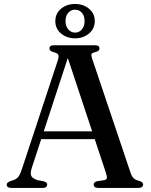

<svg xmlns="http://www.w3.org/2000/svg" viewBox="-20 -922 739 942"><path d="M168 -277.5H462L464.5 -239.5H163.5ZM211.5 -16Q211.5 -9 206.2 -4.5Q201 0 189.5 0H35.5Q24.5 0 18.8 -4.2Q13 -8.5 13 -16Q13 -21.5 16.8 -25.2Q20.5 -29 29.5 -33L49.5 -39.5Q63.5 -45.5 71.5 -56.5Q79.5 -67.5 88.5 -95.5L264 -627Q269.5 -645 266 -653Q262.5 -661 245 -665.5Q232.5 -669 227.5 -673.5Q222.5 -678 222.5 -684.5Q222.5 -692 228 -696Q233.5 -700 245 -700H446Q457.5 -700 462.8 -696Q468 -692 468 -684.5Q468 -677.5 463.2 -673.2Q458.5 -669 446.5 -666Q432 -663 429.2 -657Q426.5 -651 431 -637.5L619.5 -77.5Q625.5 -58 634.8 -48.5Q644 -39 661.5 -35Q673.5 -31.5 677.8 -27.2Q682 -23 682 -16Q682 -9 676.2 -4.5Q670.5 0 659 0H462Q450.5 0 445 -4.5Q439.5 -9 439.5 -16Q439.5 -22.5 443.8 -26.5Q448 -30.5 457 -33L491 -38Q504 -41 504.5 -49Q505 -57 499.5 -74.5L307 -654.5L321 -663L136.5 -100Q130.5 -82 131 -70.2Q131.5 -58.5 139.2 -51.2Q147 -44 162.5 -38.5L194 -32.5Q203 -30 207.2 -26.2Q211.5 -22.5 211.5 -16ZM348 -734Q307.5 -734 279.5 -757.5Q251.5 -781 251.5 -818.5Q251.5 -856 279.5 -879.2Q307.5 -902.5 348 -902.5Q389 -902.5 417 -879Q445 -855.5 445 -818.5Q445 -781.5 417 -757.8Q389 -734 348 -734ZM348.5 -874.5Q328.5 -874.5 315 -859.5Q301.5 -844.5 301.5 -818.5Q301.5 -793.5 315 -777.8Q328.5 -762 348.5 -762Q368.5 -762 381.8 -777.8Q395 -793.5 395 -819Q395 -844 381.8 -859.2Q368.5 -874.5 348.5 -874.5Z"/></svg>

Font: Fraunces 36pt
Style: Regular
Weight: 400
Version: Version 1.000;[b76b70a41]